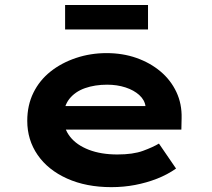

<svg xmlns="http://www.w3.org/2000/svg" viewBox="-20 -761 874 791"><path d="M438.9 10Q335 10 256.4 -25.4Q177.8 -60.7 135 -122.7Q92.3 -184.6 92.3 -263.3Q92.3 -327.2 117.5 -378.7Q142.8 -430.2 188.1 -466.2Q233.4 -502.2 293.2 -522.2Q353 -542.2 419 -542.2Q485.6 -542.2 542.2 -522.3Q598.7 -502.4 641.2 -466.7Q683.6 -431 706.7 -381.9Q729.8 -332.8 728.2 -274L727.2 -227H202.9L179.9 -323.9H596.8L579.6 -301.9V-322.4Q576.3 -348.9 554 -369.2Q531.8 -389.5 497.1 -400.8Q462.5 -412.1 421.3 -412.1Q371.1 -412.1 330.3 -397.9Q289.6 -383.6 265.7 -353.5Q241.9 -323.4 241.9 -275.5Q241.9 -231.8 268.8 -197.6Q295.7 -163.4 345.9 -144Q396.1 -124.6 463.4 -124.6Q528.2 -124.6 569.1 -139.6Q610 -154.6 634.8 -169.5L705.3 -66.6Q669.9 -41.7 626.8 -24.8Q583.7 -8 536.5 1Q489.3 10 438.9 10ZM248.2 -639.7V-740.5H589.8V-639.7Z"/></svg>

Font: Lexend Peta
Style: Regular
Weight: 400
Designer: Bonnie Shaver-Troup, Thomas Jockin
Foundry: Lexend
Version: Version 1.007